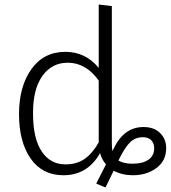

<svg xmlns="http://www.w3.org/2000/svg" viewBox="-20 -763 754 848"><path d="M446 65 405 48 448 -37Q429 -59 422 -87Q367 11 260 11Q167 11 115.5 -62.5Q64 -136 64 -259Q64 -381 118.5 -457.5Q173 -534 269 -534Q358 -534 416 -463V-743L474 -736V-127Q474 -110 477 -95Q522 -202 614 -202Q660 -202 687 -175.5Q714 -149 714 -109Q714 -53 671 -21Q628 11 566 11Q520 11 482 -9ZM269 -37Q319 -37 353.5 -61Q388 -85 416 -134V-407Q360 -486 279 -486Q209 -486 167.5 -428Q126 -370 126 -267V-260Q126 -152 164 -94.5Q202 -37 269 -37ZM566 -40Q610 -40 635.5 -57.5Q661 -75 661 -109Q661 -130 648 -143.5Q635 -157 611 -157Q578 -157 554.5 -134.5Q531 -112 503 -54Q526 -40 566 -40Z"/></svg>

Font: Trujillo Light
Style: Regular
Weight: 300
Designer: Fira Sans original fonts by bBox Type GmbH, Carrois Corporate GbR, & Edenspiekermann AG / Changes by Cristiano Sobral
Foundry: Fira Sans original fonts by bBox Type GmbH, Carrois Corporate GbR, & Edenspiekermann AG / Changes by Cristiano Sobral
Version: Version 4.301;July 28, 2020;FontCreator 13.0.0.2655 64-bit